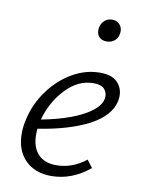

<svg xmlns="http://www.w3.org/2000/svg" viewBox="-75 -678 541 735"><g transform="rotate(10 195.5 -311.0)"><path d="M380 -343Q380 -337 378 -323Q365 -264 289.5 -224Q214 -184 92 -165Q91 -157 91 -141Q91 -94 115.5 -67Q140 -40 187 -40Q249 -40 302 -82L324 -53Q255 4 175 4Q111 4 73.5 -34Q36 -72 36 -137Q36 -165 43 -193Q56 -253 93.5 -305Q131 -357 183 -387.5Q235 -418 291 -418Q337 -418 358.5 -396.5Q380 -375 380 -343ZM273 -374Q214 -374 166 -323Q118 -272 99 -202Q204 -222 265.5 -257Q327 -292 327 -332Q327 -349 315 -361.5Q303 -374 273 -374ZM256 -577Q256 -598 269 -612Q282 -626 302 -626Q319 -626 330 -615Q341 -604 341 -587Q341 -566 328 -553Q315 -540 295 -540Q277 -540 266.5 -550Q256 -560 256 -577Z"/></g></svg>

Font: Ysabeau Semilight
Style: Italic
Weight: 300
Italic angle: -12°
Designer: Christian Thalmann (Catharsis Fonts)
Version: Version 0.003